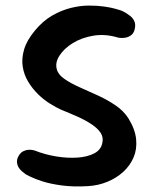

<svg xmlns="http://www.w3.org/2000/svg" viewBox="-20 -672 550 689"><path d="M295 -4Q243 -1 202 -6.5Q161 -12 133 -21Q105 -30 90 -37.5Q75 -45 75 -45Q75 -45 70.5 -48Q66 -51 59 -57Q52 -63 47 -71Q42 -79 41 -89.5Q40 -100 46 -111Q53 -124 63 -129Q73 -134 82 -134.5Q91 -135 97.5 -133.5Q104 -132 104 -132Q142 -117 182.5 -110.5Q223 -104 258.5 -106.5Q294 -109 318 -121.5Q342 -134 347 -158Q352 -179 341 -195.5Q330 -212 308 -226.5Q286 -241 258 -253.5Q230 -266 200 -278Q182 -286 159.5 -300Q137 -314 116.5 -334Q96 -354 81 -379Q66 -404 61.5 -433Q57 -462 66.5 -494.5Q76 -527 105 -562Q134 -597 167 -616Q200 -635 234 -643.5Q268 -652 299 -652Q330 -652 354 -648.5Q378 -645 392 -641Q406 -637 406 -637Q406 -637 412.5 -635Q419 -633 428.5 -627.5Q438 -622 447.5 -614.5Q457 -607 462 -596Q467 -585 464 -570Q461 -554 451.5 -546.5Q442 -539 431 -537Q420 -535 412 -536Q404 -537 404 -537Q358 -551 315.5 -544Q273 -537 241.5 -517.5Q210 -498 193.5 -472.5Q177 -447 184 -423Q189 -404 211.5 -388.5Q234 -373 265.5 -359Q297 -345 331 -329.5Q365 -314 394.5 -294Q424 -274 441 -247Q465 -208 468.5 -172.5Q472 -137 459.5 -107.5Q447 -78 422.5 -55.5Q398 -33 365 -19.5Q332 -6 295 -4Z"/></svg>

Font: Sour Gummy Medium
Style: Regular
Weight: 500
Designer: Stefie Justprince
Foundry: Eifetstype
Version: Version 1.000